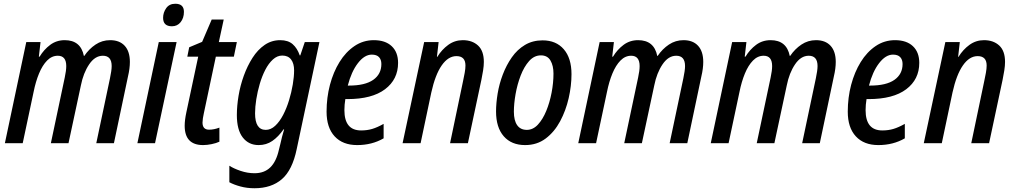

<svg xmlns="http://www.w3.org/2000/svg" viewBox="-20 -763 5409 1023"><path d="M6 0 120 -539H196L187 -461H191Q214 -499 247.5 -524Q281 -549 325 -549Q410 -549 427 -465H429Q454 -502 489 -525.5Q524 -549 567 -549Q617 -549 644.5 -519Q672 -489 672 -433Q672 -416 669.5 -396.5Q667 -377 662 -356L587 0H493L566 -346Q570 -365 572.5 -382Q575 -399 575 -411Q575 -466 528 -466Q486 -466 455 -420Q424 -374 411 -308L345 0H251L325 -350Q333 -387 333 -411Q333 -466 288 -466Q256 -466 231 -440.5Q206 -415 188 -371.5Q170 -328 159 -273L101 0Z M896 -623Q849 -623 849 -668Q849 -696 865.5 -719.5Q882 -743 914 -743Q960 -743 960 -700Q960 -667 942.5 -645Q925 -623 896 -623ZM712 0 826 -539H921L806 0Z M1062 10Q964 10 964 -93Q964 -123 973 -165L1036 -461H978L988 -511L1057 -540L1108 -659H1172L1146 -539H1242L1226 -461H1130L1066 -159Q1063 -146 1061 -132.5Q1059 -119 1059 -110Q1059 -72 1094 -72Q1120 -72 1149 -83V-8Q1132 0 1107.5 5Q1083 10 1062 10Z M1336 240Q1296 240 1261 230.5Q1226 221 1202 208V120Q1225 135 1262 147.5Q1299 160 1336 160Q1388 160 1420 129Q1452 98 1466 35L1474 3Q1477 -12 1482.5 -33Q1488 -54 1494 -74H1491Q1463 -34 1431 -12Q1399 10 1358 10Q1305 10 1273.5 -30.5Q1242 -71 1242 -150Q1242 -198 1251 -252.5Q1260 -307 1279 -359.5Q1298 -412 1325.5 -455Q1353 -498 1390 -523.5Q1427 -549 1473 -549Q1515 -549 1539.5 -527.5Q1564 -506 1577 -468H1580L1604 -539H1682L1561 31Q1538 143 1482 191.5Q1426 240 1336 240ZM1396 -71Q1423 -71 1446.5 -93Q1470 -115 1488.5 -150.5Q1507 -186 1520 -228.5Q1533 -271 1540 -313Q1547 -355 1547 -388Q1547 -425 1531 -446Q1515 -467 1484 -467Q1457 -467 1434 -446Q1411 -425 1393.5 -391Q1376 -357 1364 -316Q1352 -275 1345.5 -234Q1339 -193 1339 -159Q1339 -71 1396 -71Z M1883 10Q1806 10 1763 -36.5Q1720 -83 1720 -168Q1720 -243 1738 -311Q1756 -379 1789 -432.5Q1822 -486 1868.5 -517.5Q1915 -549 1972 -549Q2033 -549 2067 -517Q2101 -485 2101 -428Q2101 -340 2031.5 -287.5Q1962 -235 1831 -235H1820Q1815 -205 1815 -176Q1815 -68 1904 -68Q1936 -68 1963 -76Q1990 -84 2024 -103V-26Q1962 10 1883 10ZM1839 -307Q1925 -307 1968.5 -337.5Q2012 -368 2012 -422Q2012 -445 1999.5 -458.5Q1987 -472 1961 -472Q1922 -472 1887 -426.5Q1852 -381 1833 -307Z M2125 0 2240 -539H2317L2308 -460H2310Q2334 -499 2368.5 -524Q2403 -549 2446 -549Q2496 -549 2527 -520.5Q2558 -492 2558 -433Q2558 -413 2554 -387.5Q2550 -362 2545 -338L2473 0H2378L2447 -330Q2452 -353 2456 -375Q2460 -397 2460 -414Q2460 -464 2412 -464Q2368 -464 2333.5 -414.5Q2299 -365 2278 -270L2221 0Z M2778 10Q2705 10 2664 -37Q2623 -84 2623 -169Q2623 -213 2631.5 -264.5Q2640 -316 2659 -366Q2678 -416 2707 -457.5Q2736 -499 2777 -523.5Q2818 -548 2871 -548Q2943 -548 2984 -500.5Q3025 -453 3025 -368Q3025 -306 3010 -240Q2995 -174 2964.5 -117Q2934 -60 2887.5 -25Q2841 10 2778 10ZM2787 -71Q2820 -71 2846 -99Q2872 -127 2890.5 -172Q2909 -217 2919 -269.5Q2929 -322 2929 -371Q2929 -413 2913 -440.5Q2897 -468 2862 -468Q2826 -468 2799 -437.5Q2772 -407 2754 -360Q2736 -313 2727 -261.5Q2718 -210 2718 -168Q2718 -121 2735.5 -96Q2753 -71 2787 -71Z M3061 0 3175 -539H3251L3242 -461H3246Q3269 -499 3302.5 -524Q3336 -549 3380 -549Q3465 -549 3482 -465H3484Q3509 -502 3544 -525.5Q3579 -549 3622 -549Q3672 -549 3699.5 -519Q3727 -489 3727 -433Q3727 -416 3724.5 -396.5Q3722 -377 3717 -356L3642 0H3548L3621 -346Q3625 -365 3627.5 -382Q3630 -399 3630 -411Q3630 -466 3583 -466Q3541 -466 3510 -420Q3479 -374 3466 -308L3400 0H3306L3380 -350Q3388 -387 3388 -411Q3388 -466 3343 -466Q3311 -466 3286 -440.5Q3261 -415 3243 -371.5Q3225 -328 3214 -273L3156 0Z M3767 0 3881 -539H3957L3948 -461H3952Q3975 -499 4008.5 -524Q4042 -549 4086 -549Q4171 -549 4188 -465H4190Q4215 -502 4250 -525.5Q4285 -549 4328 -549Q4378 -549 4405.5 -519Q4433 -489 4433 -433Q4433 -416 4430.5 -396.5Q4428 -377 4423 -356L4348 0H4254L4327 -346Q4331 -365 4333.5 -382Q4336 -399 4336 -411Q4336 -466 4289 -466Q4247 -466 4216 -420Q4185 -374 4172 -308L4106 0H4012L4086 -350Q4094 -387 4094 -411Q4094 -466 4049 -466Q4017 -466 3992 -440.5Q3967 -415 3949 -371.5Q3931 -328 3920 -273L3862 0Z M4660 10Q4583 10 4540 -36.5Q4497 -83 4497 -168Q4497 -243 4515 -311Q4533 -379 4566 -432.5Q4599 -486 4645.5 -517.5Q4692 -549 4749 -549Q4810 -549 4844 -517Q4878 -485 4878 -428Q4878 -340 4808.5 -287.5Q4739 -235 4608 -235H4597Q4592 -205 4592 -176Q4592 -68 4681 -68Q4713 -68 4740 -76Q4767 -84 4801 -103V-26Q4739 10 4660 10ZM4616 -307Q4702 -307 4745.5 -337.5Q4789 -368 4789 -422Q4789 -445 4776.5 -458.5Q4764 -472 4738 -472Q4699 -472 4664 -426.5Q4629 -381 4610 -307Z M4902 0 5017 -539H5094L5085 -460H5087Q5111 -499 5145.5 -524Q5180 -549 5223 -549Q5273 -549 5304 -520.5Q5335 -492 5335 -433Q5335 -413 5331 -387.5Q5327 -362 5322 -338L5250 0H5155L5224 -330Q5229 -353 5233 -375Q5237 -397 5237 -414Q5237 -464 5189 -464Q5145 -464 5110.5 -414.5Q5076 -365 5055 -270L4998 0Z"/></svg>

Font: Noto Sans Condensed Medium
Style: Italic
Weight: 500
Width: 3
Italic angle: -12°
Designer: Monotype Design Team
Foundry: Monotype Imaging Inc.
Version: Version 2.013; ttfautohint (v1.8.4.7-5d5b)